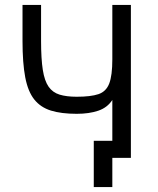

<svg xmlns="http://www.w3.org/2000/svg" viewBox="-20 -638 640 776"><path d="M434 118H359V-69H466V0H434ZM434 0V-234Q414 -203 377 -190.5Q340 -178 290 -178Q228 -178 186 -191Q144 -204 118.5 -236Q93 -268 82 -325.5Q71 -383 71 -473V-618H146V-473Q146 -400 153 -355.5Q160 -311 176.5 -287.5Q193 -264 221 -255.5Q249 -247 290 -247Q347 -247 378 -257.5Q409 -268 421.5 -300.5Q434 -333 434 -398V-618H509V0Z"/></svg>

Font: Victor Mono
Style: Regular
Weight: 400
Monospace: yes
Designer: Rune Bjørnerås
Version: Version 1.561;gftools[0.9.30]